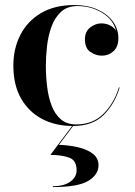

<svg xmlns="http://www.w3.org/2000/svg" viewBox="-20 -490 534 762"><path d="M284 185.8Q284 146 254.1 135.4Q224.2 124.8 180 124.8L270 4.8H274L214 84.8Q254.9 86.2 290.7 94.7Q326.5 103.1 348.8 120.4Q371 137.8 371 165.8Q371 203.2 330.4 227.8Q289.8 252.4 190 252.4V249Q234.2 249 259.1 230.9Q284 212.8 284 185.8ZM440.6 -367.2Q430.1 -411.8 386.1 -438.9Q342 -466 287.8 -466Q246.9 -466 221.9 -442.8Q197 -419.6 184 -383.2Q171 -346.9 166.5 -306.1Q162 -265.2 162 -230Q162 -187.2 167.1 -145.7Q172.1 -104.1 185.1 -70.4Q198 -36.6 221.6 -16.4Q245.2 3.8 282.4 3.8Q348.1 3.8 390.1 -37.8Q432 -79.2 452 -143H455Q435.5 -77.8 391.6 -33.9Q347.8 10 269 10Q200.5 10 147.2 -17.9Q93.9 -45.9 63.4 -99.4Q33 -153 33 -230Q33 -297 60.8 -351.4Q88.6 -405.9 142.6 -437.9Q196.5 -470 275 -470Q327 -470 366.4 -452.5Q405.8 -435 427.8 -405.1Q449.8 -375.2 449.8 -338.2Q449.8 -304.5 430.4 -286.8Q411 -269 384 -269Q360.8 -269 338.9 -283.7Q317 -298.4 317 -333.8Q317 -364.5 337.9 -380.9Q358.8 -397.2 382 -397.2Q403.2 -397.2 419.6 -387.6Q436 -378 440.6 -367.2Z"/></svg>

Font: Bodoni* 72 Medium
Style: Regular
Weight: 500
Version: Version 1.002; ttfautohint (v0.97) -l 8 -r 50 -G 200 -x 14 -